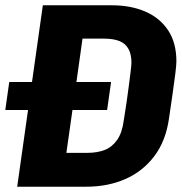

<svg xmlns="http://www.w3.org/2000/svg" viewBox="-47 -706 687 726"><path d="M-27 -290 -12 -396H74L115 -686H376Q448 -686 503 -662Q558 -638 589 -591Q620 -544 620 -474Q620 -461 616 -428Q612 -395 605.5 -350.5Q599 -306 592 -258Q580 -173 536.5 -115.5Q493 -58 427 -29Q361 0 279 0H18L59 -290ZM204 -128H283Q321 -128 349 -139Q377 -150 396 -177Q415 -204 421 -251Q426 -281 431 -315Q436 -349 440 -380.5Q444 -412 447 -436Q450 -460 450 -469Q450 -501 438.5 -521.5Q427 -542 404 -551Q381 -560 345 -560H265L242 -396H373L358 -290H227Z"/></svg>

Font: Chivo Mono Medium
Style: Bold Italic
Weight: 700
Italic angle: -8.05°
Monospace: yes
Version: Version 1.008